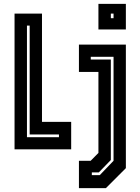

<svg xmlns="http://www.w3.org/2000/svg" viewBox="-20 -770 724 990"><path d="M55 0V-700H196.5V-141.5H347V0ZM119 -62.5H284V-76.5H133V-638H119ZM487.5 -618V-750H629V-618ZM551.5 -676H565.5V-700H551.5ZM387 200V59H447.5L487.5 18.5V-399H387V-540H629V97L526 200ZM453.5 133H494.5L565.5 59V-477H448V-463H551.5V55L489.5 119H453.5Z"/></svg>

Font: Tourney Condensed Regular
Style: Bold
Weight: 700
Width: 3
Designer: Tyler Finck
Foundry: Etcetera Type Co
Version: Version 1.010; ttfautohint (v1.8.3)